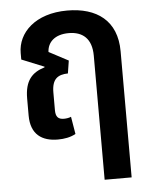

<svg xmlns="http://www.w3.org/2000/svg" viewBox="-54 -605 679 857"><g transform="rotate(-5 285.5 -176.5)"><path d="M188 10C217 10 245 5 268 -8L255 -86C246 -82 234 -80 223 -80C197 -80 186 -92 186 -122V-201C186 -262 213 -279 258 -280L267 -337L180 -383C182 -426 214 -459 277 -459C339 -459 380 -426 380 -349V207H501V-358C501 -496 411 -560 279 -560C136 -560 56 -480 56 -389V-360L157 -319L156 -316C100 -299 67 -265 67 -184V-108C67 -23 117 10 188 10Z"/></g></svg>

Font: Noto Sans Thai SemCond SemBd
Style: Regular
Weight: 600
Width: 4
Designer: Monotype Design Team
Foundry: Monotype Imaging Inc.
Version: Version 2.002